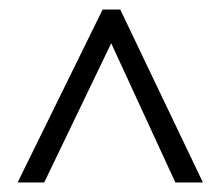

<svg xmlns="http://www.w3.org/2000/svg" viewBox="-20 -733 463 404"><path d="M17 -349H73L214 -642L349 -349H407L233 -713H196Z"/></svg>

Font: Noto Sans Bengali ExtraCondensed Light
Style: Regular
Weight: 300
Width: 2
Designer: Joana Ranito - Universal Thirst; Jelle Bosma - Monotype Design Team
Foundry: Universal Thirst ehf.
Version: Version 3.000